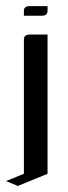

<svg xmlns="http://www.w3.org/2000/svg" viewBox="-31 -426 225 634"><path d="M47.9 -374V-390.1Q47.9 -405.8 66.9 -405.8H126V-390.1Q126 -374 106.9 -374ZM-11.2 171.9 47.9 147.9V-295.9Q47.9 -312 67.9 -312H126V147.9L27.8 188Z"/></svg>

Font: Hhenum
Style: Regular
Weight: 400
Designer: T. Christopher White
Version: Version 1.0